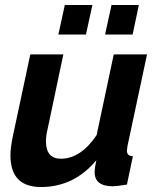

<svg xmlns="http://www.w3.org/2000/svg" viewBox="-20 -743 635 773"><path d="M215 -604 241 -723H352L326 -604ZM403 -604 429 -723H539L514 -604ZM22 -118Q22 -148 32 -196L102 -524H235L172 -225Q165 -197 165 -175Q165 -104 225 -104Q305 -104 369 -199L438 -524H572L493 -154Q491 -140 491 -136Q491 -115 515 -114L491 0Q449 7 435 7Q361 7 361 -50Q361 -68 368 -98Q278 10 145 10Q22 10 22 -118Z"/></svg>

Font: Raleway-v4020
Style: Bold Italic
Weight: 700
Italic angle: -12°
Designer: Matt McInerney, Pablo Impallari, Rodrigo Fuenzalida
Foundry: Matt McInerney, Pablo Impallari, Rodrigo Fuenzalida
Version: Version 4.020;PS 004.020;hotconv 1.0.88;makeotf.lib2.5.64775